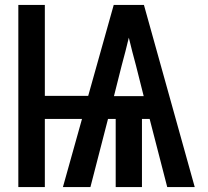

<svg xmlns="http://www.w3.org/2000/svg" viewBox="-20 -755 840 775"><path d="M54 0V-735H161V-368H336L439 -735H561L766 0H655L584 -275H553V0H447V-275H416L345 0H234L311 -275H161V0ZM560 -367 529 -490Q521 -518 514 -546.5Q507 -575 500 -603Q493 -575 486 -546.5Q479 -518 471 -490L440 -367Z"/></svg>

Font: Iosevka Aile Semibold
Style: Regular
Weight: 600
Designer: Belleve Invis
Foundry: Belleve Invis
Version: Version 31.1.0; ttfautohint (v1.8.4)